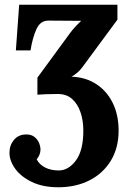

<svg xmlns="http://www.w3.org/2000/svg" viewBox="-20 -520 564 811"><path d="M226 271Q161 271 114.5 248.5Q68 226 44 192.5Q20 159 20 125Q20 94 38.5 71.5Q57 49 88 48Q111 47 125 58Q139 69 145 84Q151 99 151 112Q151 133 135 153Q146 175 170.5 187.5Q195 200 228 200Q269 200 300.5 158Q332 116 332 31Q332 -11 320 -46Q308 -81 284.5 -102Q261 -123 224 -123Q195 -123 172 -122Q149 -121 138 -120V-192L272 -375Q285 -393 298 -407Q311 -421 323 -432L184 -433Q150 -433 133.5 -396Q117 -359 109 -307H47L61 -500H476V-437L327 -235Q309 -211 282 -196Q342 -194 387 -164.5Q432 -135 456.5 -84.5Q481 -34 481 32Q481 105 448 159Q415 213 357.5 242Q300 271 226 271Z"/></svg>

Font: Lora
Style: Bold
Weight: 700
Designer: Olga Karpushina, Alexei Vanyashin (Cyrillic)
Foundry: Cyreal
Version: Version 3.006; ttfautohint (v1.8.4.7-5d5b);gftools[0.9.30]